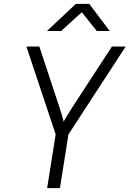

<svg xmlns="http://www.w3.org/2000/svg" viewBox="-20 -970 668 990"><path d="M223 0 267 -277 116 -730H183L288 -412Q296 -389 301 -370.5Q306 -352 308 -343Q313 -351 324 -370Q335 -389 350 -412L557 -730H628L333 -277L289 0ZM222 -810 371 -950H440L546 -810H479L402 -907L295 -810Z"/></svg>

Font: JetBrains Mono NL ExtraLight
Style: Italic
Weight: 200
Italic angle: -9°
Monospace: yes
Designer: Philipp Nurullin, Konstantin Bulenkov
Foundry: JetBrains
Version: Version 2.305; ttfautohint (v1.8.4.7-5d5b)